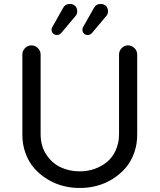

<svg xmlns="http://www.w3.org/2000/svg" viewBox="-20 -930 798 960"><path d="M666 -657.2V-262.2Q667 -210 650.6 -165Q634.3 -120.1 606.2 -88.4Q578.1 -56.6 541 -33.9Q503.9 -11.2 462.4 -0.5Q420.9 10.3 378.9 9.8Q336.9 10.3 295.4 -0.5Q253.9 -11.2 216.8 -33.9Q179.7 -56.6 151.6 -88.4Q123.5 -120.1 107.2 -165Q90.8 -210 91.8 -262.2V-657.2Q91.8 -675.8 105.2 -689.5Q118.7 -703.1 137.2 -703.1Q155.8 -703.1 169.4 -689.5Q183.1 -675.8 183.1 -657.2V-258.8Q183.1 -200.7 211.2 -157.5Q239.3 -114.3 283 -93.8Q326.7 -73.2 378.9 -73.2Q417.5 -73.2 452.6 -85.4Q487.8 -97.7 515.1 -120.4Q542.5 -143.1 558.8 -179Q575.2 -214.8 575.2 -258.8V-657.2Q575.2 -675.8 588.4 -689.5Q601.6 -703.1 620.1 -703.1Q638.7 -703.1 652.3 -689.5Q666 -675.8 666 -657.2ZM366.2 -873Q366.2 -858.4 356 -848.1L287.1 -766.1Q277.3 -754.9 265.1 -754.9Q252.9 -754.9 245.4 -762.5Q237.8 -770 237.8 -782.2Q237.8 -790.5 245.1 -800.8L295.9 -891.1Q305.7 -910.2 329.1 -910.2Q346.2 -910.2 356.2 -900.1Q366.2 -890.1 366.2 -873ZM520 -873Q520 -858.4 509.8 -848.1L440.9 -766.1Q431.2 -754.9 418.9 -754.9Q406.7 -754.9 399.4 -762.5Q392.1 -770 392.1 -782.2Q392.1 -791 398.9 -800.8L450.2 -891.1Q460 -910.2 482.9 -910.2Q500 -910.2 510 -900.1Q520 -890.1 520 -873Z"/></svg>

Font: Aka-Acid-Varela
Style: Regular
Weight: 400
Designer: Joe Prince, Avraham Cornfeld, Cyberella
Foundry: Joe Prince, Avraham Cornfeld, Cyberella
Version: Version 2.000; ttfautohint (v1.5.33-1714) -l 8 -r 50 -G 200 